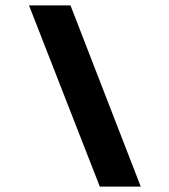

<svg xmlns="http://www.w3.org/2000/svg" viewBox="-20 -688 624 708"><path d="M348 0 87 -668H240L499 0Z"/></svg>

Font: Atkinson Hyperlegible
Style: Bold Italic
Weight: 700
Italic angle: -12°
Designer: Elliott Scott, Megan Eiswerth, Linus Boman, Theodore Petrosky
Foundry: Braille Institute
Version: Version 1.006; ttfautohint (v1.8.3)